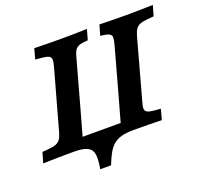

<svg xmlns="http://www.w3.org/2000/svg" viewBox="-140 -713 1048 984"><g transform="rotate(-20 384.0 -221.5)"><path d="M160.4 -511 125 -514.1 140.3 -570.6Q207.2 -568.5 296.6 -568.5H298H297.2Q356.9 -568.5 427.5 -571L411.7 -514.5L388.7 -512.5Q368.1 -510.1 356.6 -503.7Q345.1 -497.3 338.1 -484Q331 -470.7 325 -445.2L257.7 -201.6H134.6L202.4 -445.2Q209.6 -470.7 208.9 -483.6Q208.2 -496.5 197.2 -502.5Q186.3 -508.6 160.4 -511ZM502.1 -511.4 479.5 -514.1 495.6 -570.6Q526.4 -569.7 552.4 -569.4Q586 -568.9 630.5 -568.5H628.1H630.3Q705.7 -568.5 787 -571L770.9 -514.5L735.3 -511.4Q708.5 -508.9 693.9 -502.7Q679.3 -496.5 670.7 -483.4Q662.1 -470.3 655.2 -445.2L588.2 -201.6H465.2L532.5 -445.2Q539.4 -470.7 539.3 -483.2Q539.1 -495.7 530.7 -501.7Q522.4 -507.8 502.1 -511.4ZM-18.6 0 -2.1 -56.5 33.6 -59.6Q60.4 -62 75 -68.2Q89.5 -74.4 98.2 -87.6Q106.8 -100.7 113.7 -125.8L134.6 -201.6H257.7L217.8 -58.9H425.3L465.2 -201.6H588.2L567.3 -125.8Q559.6 -100.3 560.1 -87.4Q560.7 -74.4 571.6 -68.4Q582.5 -62.4 608.5 -60L643.9 -57.2L628.5 -0.4Q562.1 -2.4 472.3 -2.4H470.1H139.9H138.1Q62.7 -2.4 -18.6 0ZM149.9 -2.4 152.3 -10.5 252.9 -13H373L476 -10.5L473.6 -2.4Q422.3 -2.4 392.7 10.1Q363.2 22.5 344.3 49Q325.4 75.4 304.9 128.2H246Q254.9 76.2 250.9 49.4Q247 22.5 224.1 10.1Q201.2 -2.4 149.9 -2.4Z"/></g></svg>

Font: Playfair Micro SmCond SmLight
Style: Italic
Weight: 360
Width: 4
Italic angle: -15.6°
Designer: Claus Eggers Sørensen
Foundry: Claus Eggers Sørensen
Version: Version 2.203;Glyphs 3.3 (3326)